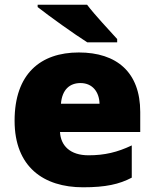

<svg xmlns="http://www.w3.org/2000/svg" viewBox="-20 -786 658 816"><path d="M350 -766H140V-756C188 -718 297 -640 351 -606H478V-620C445 -657 384 -721 350 -766ZM315 -563C152 -563 42 -472 42 -273C42 -76 166 10 333 10C429 10 487 -3 540 -31V-168C479 -139 425 -126 356 -126C278 -126 238 -167 235 -225H576V-310C576 -479 476 -563 315 -563ZM322 -433C374 -433 402 -394 403 -345H239C244 -406 277 -433 322 -433Z"/></svg>

Font: Noto Sans Gurmukhi Black
Style: Regular
Weight: 900
Designer: Jelle Bosma - Monotype Design Team
Foundry: Monotype Imaging Inc.
Version: Version 2.004